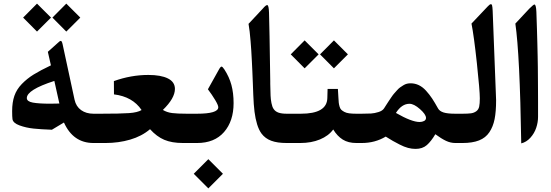

<svg xmlns="http://www.w3.org/2000/svg" viewBox="-20 -794 3060 1066"><path d="M263.2 -696.3 185.5 -618.7 108.4 -696.3 185.5 -773.9ZM271 -696.3 348.1 -773.9 425.8 -696.3 348.1 -618.7ZM509.3 0H499Q386.2 0 335 -113.8L268.1 -73.7Q209 -75.7 166.7 -80.1Q124.5 -84.5 88.6 -97.7Q52.7 -110.8 49.3 -132.3Q47.4 -146 47.4 -177.2Q47.4 -225.6 59.8 -261.7Q72.3 -297.9 101.1 -327.6Q129.9 -357.4 167 -380.4Q204.1 -403.3 262.7 -431.2L245.6 -506.3L300.3 -555.2Q312 -567.4 317.9 -566.9Q323.7 -566.4 327.6 -548.3L394 -240.2Q402.3 -202.6 430.4 -182.6Q458.5 -162.6 499 -162.6H509.3Q518.6 -162.6 521.5 -149.7Q524.4 -136.7 524.4 -106V-55.7Q524.4 -25.9 521.5 -12.9Q518.6 0 509.3 0ZM281.7 -344.7Q128.9 -295.4 128.9 -249.5Q128.9 -230.5 162.4 -224.4Q195.8 -218.3 258.8 -218.3Q293.9 -218.3 309.6 -219.2Z M504.9 -162.6H540Q648.4 -162.6 696.3 -166Q744.1 -169.4 766.1 -183.1Q716.3 -257.3 612.8 -270L612.3 -343.8Q707.5 -377.9 803.2 -377.9Q873.5 -377.9 912.4 -358.4Q951.2 -338.9 951.2 -300.3Q951.2 -248.5 884.3 -183.6Q907.2 -169.9 935.8 -166.3Q964.4 -162.6 1017.1 -162.6H1026.9Q1035.6 -162.6 1038.6 -143.1Q1041.5 -123.5 1041.5 -78.6V-75.2Q1041.5 -34.7 1038.6 -17.3Q1035.6 0 1026.9 0H995.6Q934.1 0 892.1 -17.8Q850.1 -35.6 813 -76.7Q767.1 -37.6 702.6 -18.8Q638.2 0 566.4 0H504.9Q490.2 0 486.6 -12Q482.9 -23.9 482.9 -55.2V-106.9Q482.9 -138.7 486.6 -150.6Q490.2 -162.6 504.9 -162.6Z M1136.7 89.8 1217.8 170.9 1136.7 252 1055.7 170.9ZM1022 -162.6H1073.2Q1191.9 -162.6 1191.9 -198.7Q1191.9 -210 1174.3 -239.3Q1156.7 -268.6 1134.3 -298.3L1194.3 -405.8Q1204.1 -424.3 1210 -424.3Q1215.3 -424.3 1225.6 -408.7Q1252.9 -366.7 1264.9 -322Q1276.9 -277.3 1276.9 -221.7Q1276.9 -121.6 1223.9 -60.8Q1170.9 0 1074.2 0H1022Q1007.3 0 1003.7 -12Q1000 -23.9 1000 -55.2V-106.9Q1000 -138.7 1003.7 -150.6Q1007.3 -162.6 1022 -162.6Z M1480.5 -342.8Q1480.5 -337.9 1480.5 -328.1Q1481.4 -283.7 1482.2 -263.7Q1482.9 -243.7 1487.1 -221.9Q1491.2 -200.2 1499.5 -188.5Q1508.8 -174.8 1526.1 -168.7Q1543.5 -162.6 1571.8 -162.6H1582Q1591.3 -162.6 1594 -149.9Q1596.7 -137.2 1596.7 -106V-55.7Q1596.7 -25.4 1593.8 -12.7Q1590.8 0 1582 0H1571.8Q1519.5 0 1486.1 -12.5Q1452.6 -24.9 1432.1 -52.2Q1417 -72.8 1407.5 -104Q1397.9 -135.3 1393.1 -173.8Q1388.2 -212.4 1386.2 -268.1Q1385.7 -280.8 1383.8 -331.5Q1381.8 -382.3 1381.1 -397.7Q1380.4 -413.1 1378.4 -454.1Q1376.5 -495.1 1375 -514.6Q1373.5 -534.2 1371.3 -564.7Q1369.1 -595.2 1366.2 -617.9Q1363.3 -640.6 1359.9 -661.6L1438.5 -745.6Q1458 -768.6 1465.1 -765.4Q1472.2 -762.2 1473.6 -724.1Q1476.1 -651.4 1480.5 -342.8Z M1577.1 -162.6H1650.4Q1795.4 -162.6 1797.4 -249.5L1798.8 -300.3H1856L1858.9 -251.5Q1859.9 -233.4 1860.8 -224.1Q1861.8 -214.8 1865.2 -202.6Q1868.7 -190.4 1874.8 -184.6Q1880.9 -178.7 1891.6 -172.9Q1902.3 -167 1918.7 -164.8Q1935.1 -162.6 1958 -162.6H1969.2Q1978.5 -162.6 1981.2 -149.9Q1983.9 -137.2 1983.9 -106V-55.7Q1983.9 -24.9 1981.2 -12.5Q1978.5 0 1969.2 0H1958.5Q1913.6 0 1883.1 -19Q1852.5 -38.1 1830.1 -75.2Q1804.2 -39.6 1756.3 -19.8Q1708.5 0 1647 0H1577.1Q1562.5 0 1558.8 -12Q1555.2 -23.9 1555.2 -55.2V-106.9Q1555.2 -138.7 1558.8 -150.6Q1562.5 -162.6 1577.1 -162.6ZM1749 -492.2 1671.4 -414.6 1594.2 -492.2 1671.4 -569.8ZM1756.8 -492.2 1834 -569.8 1911.6 -492.2 1834 -414.6Z M1964.4 -162.6H1987.3Q2020.5 -162.6 2040 -163.8Q2059.6 -165 2081.5 -171.9Q2103.5 -178.7 2112.3 -192.4Q2115.2 -196.8 2125 -212.2Q2134.8 -227.5 2138.9 -233.6Q2143.1 -239.7 2152.6 -253.9Q2162.1 -268.1 2168.2 -274.7Q2174.3 -281.2 2183.8 -292.2Q2193.4 -303.2 2201.2 -308.6Q2209 -314 2219 -320.3Q2229 -326.7 2239 -329.1Q2249 -331.5 2259.3 -331.5Q2283.7 -331.5 2305.2 -321.3Q2326.7 -311 2345.5 -290.3Q2364.3 -269.5 2379.2 -247.1Q2394 -224.6 2412.1 -191.9Q2420.4 -176.8 2442.4 -169.7Q2464.4 -162.6 2507.8 -162.6H2518.1Q2527.3 -162.6 2530 -149.9Q2532.7 -137.2 2532.7 -106V-55.2Q2532.7 -24.9 2530 -12.5Q2527.3 0 2518.1 0H2508.3Q2481.4 0 2455.8 -12.2Q2430.2 -24.4 2397 -48.8Q2374 -9.8 2349.9 11.5Q2325.7 32.7 2287.1 32.7Q2266.6 32.7 2245.4 27.1Q2224.1 21.5 2198.5 8.3Q2172.9 -4.9 2161.1 -11.7Q2149.4 -18.6 2121.6 -35.6Q2062 0 1988.8 0H1964.4Q1949.7 0 1946 -12Q1942.4 -23.9 1942.4 -55.2V-106.9Q1942.4 -138.7 1946 -150.6Q1949.7 -162.6 1964.4 -162.6ZM2309.6 -116.7Q2323.7 -116.7 2334.5 -122.3Q2345.2 -127.9 2345.2 -139.2Q2345.2 -158.7 2311.8 -188.2Q2278.3 -217.8 2253.4 -217.8Q2210.4 -217.8 2178.2 -167Q2265.6 -116.7 2309.6 -116.7Z M2513.2 -162.6H2547.9Q2579.6 -162.6 2595.9 -165Q2612.3 -167.5 2624.5 -176.5Q2636.7 -185.5 2640.4 -201.9Q2644 -218.3 2644 -248Q2644 -290.5 2627.7 -442.9Q2611.3 -595.2 2597.7 -663.1L2676.8 -746.6Q2684.6 -754.9 2687.7 -758.1Q2690.9 -761.2 2696 -765.9Q2701.2 -770.5 2703.1 -770.5Q2705.1 -770.5 2708 -770Q2710.9 -769.5 2711.9 -764.6Q2712.9 -759.8 2713.9 -752.7Q2714.8 -745.6 2715.3 -734.4L2732.9 -277.8Q2734.4 -239.7 2734.4 -237.3Q2734.4 -174.8 2726.1 -132.8Q2717.8 -90.8 2697 -59.8Q2676.3 -28.8 2639.6 -14.4Q2603 0 2547.9 0H2513.2Q2498.5 0 2494.9 -12Q2491.2 -23.9 2491.2 -55.2V-106.9Q2491.2 -138.7 2494.9 -150.6Q2498.5 -162.6 2513.2 -162.6Z M2947.3 -769Q2956.1 -769 2958 -728.5Q2960 -676.8 2961.2 -631.8Q2962.4 -586.9 2963.4 -554.7Q2964.4 -522.5 2965.1 -481.9Q2965.8 -441.4 2966.1 -421.6Q2966.3 -401.9 2966.6 -357.7Q2966.8 -313.5 2967 -297.6Q2967.3 -281.7 2967.3 -224.9Q2967.3 -168 2967.3 -146Q2967.3 -114.7 2957 -84.2Q2946.8 -53.7 2924.8 -29.3Q2902.8 -4.9 2874 2Q2866.2 -490.7 2841.3 -663.1L2918.9 -746.1Q2941.9 -769 2947.3 -769Z"/></svg>

Font: Parastoo FD
Style: Bold-FD
Weight: 700
Foundry: Saber Rastikerdar (saber.rastikerdar@gmail.com)
Version: Version 2.0.1